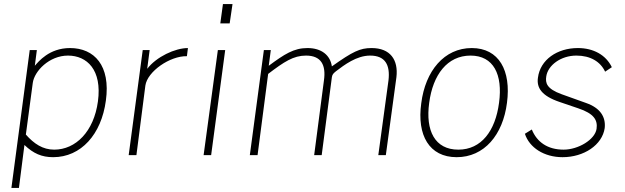

<svg xmlns="http://www.w3.org/2000/svg" viewBox="-20 -762 3072 943"><path d="M36 161H73L100 -50C144 -8 185 10 241 10C378 10 478 -102 500 -268C524 -440 443 -526 324 -526C221 -526 169 -459 151 -439L161 -516H126ZM246 -27C190 -27 147 -56 107 -101L141 -355C149 -413 222 -489 314 -489C407 -489 482 -419 461 -264C441 -116 352 -27 246 -27Z M612 0H650L694 -342C704 -411 815 -488 898 -486L903 -526C840 -526 748 -483 703 -424L715 -516H681Z M1122 -742H1075L1062 -647H1108ZM1086 -516H1050L980 0H1017Z M1207 0H1245L1297 -399C1376 -459 1421 -489 1483 -489C1557 -489 1582 -443 1571 -367L1523 0H1560L1610 -383C1612 -397 1618 -402 1630 -412C1671 -443 1731 -489 1798 -489C1872 -489 1897 -443 1888 -367L1838 0H1875L1927 -383C1937 -468 1897 -526 1805 -526C1748 -526 1713 -509 1610 -436C1602 -491 1559 -526 1490 -526C1423 -526 1377 -496 1300 -439L1310 -516H1276Z M2223 10C2358 10 2450 -99 2470 -257C2491 -415 2431 -526 2297 -526C2162 -526 2069 -414 2049 -255C2027 -98 2088 10 2223 10ZM2231 -27C2116 -27 2069 -120 2088 -257C2106 -395 2177 -489 2291 -489C2404 -489 2450 -396 2431 -257C2413 -119 2344 -27 2231 -27Z M2743 10C2848 10 2938 -50 2950 -133C2956 -189 2927 -232 2859 -256L2739 -299C2664 -326 2658 -355 2663 -387C2671 -441 2734 -489 2811 -489C2880 -489 2929 -459 2952 -410L2985 -432C2956 -492 2895 -526 2818 -526C2717 -526 2633 -469 2622 -380C2615 -331 2640 -291 2729 -261L2820 -230C2898 -204 2916 -172 2910 -129C2902 -76 2820 -27 2748 -27C2670 -27 2617 -64 2592 -126L2558 -105C2580 -37 2652 10 2743 10Z"/></svg>

Font: United Sans Thin
Style: Italic
Weight: 100
Italic angle: -8°
Designer: Pablo Impallari, Rodrigo Fuenzalida (Modified by Dan O. Williams)
Version: Version 1.000;PS 001.000;hotconv 1.0.88;makeotf.lib2.5.64775